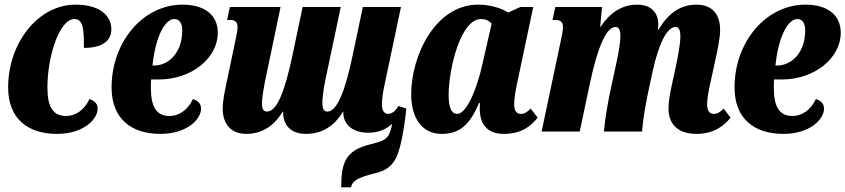

<svg xmlns="http://www.w3.org/2000/svg" viewBox="-20 -566 3637 826"><path d="M225 10C342 10 400 -55 400 -98C400 -117 391 -131 365 -140C342 -90 302 -67 265 -67C209 -67 184 -104 184 -190C184 -325 236 -484 300 -484C340 -484 341 -435 341 -360C427 -360 459 -395 459 -440C459 -499 409 -546 305 -546C143 -546 15 -380 15 -190C15 -55 100 10 225 10Z M670 10C787 10 845 -55 845 -98C845 -117 836 -131 810 -140C787 -90 747 -67 710 -67C654 -67 629 -104 629 -190C629 -202 629 -212 630 -224H662C807 -224 917 -318 917 -425C917 -501 861 -546 765 -546C595 -546 460 -385 460 -190C460 -55 545 10 670 10ZM636 -284C649 -410 690 -484 730 -484C755 -484 764 -462 764 -435C764 -342 708 -284 642 -284Z M1040 10C1103 10 1158 -21 1196 -86H1198V-83C1198 -30 1229 10 1296 10C1362 10 1416 -20 1455 -85H1457V-81C1457 -35 1492 5 1564 5C1611 5 1642 -11 1667 -33C1664 -14 1658 6 1650 18C1638 36 1621 43 1573 55C1465 81 1448 136 1448 240H1490C1496 213 1514 199 1598 178C1670 160 1689 118 1706 44C1719 -12 1727 -88 1728 -99L1694 -110C1682 -89 1666 -76 1650 -76C1632 -76 1623 -92 1623 -117C1623 -143 1629 -178 1637 -214L1705 -536H1541L1497 -327C1466 -181 1432 -86 1388 -86C1369 -86 1367 -107 1367 -126C1367 -161 1379 -219 1385 -247L1446 -536H1282L1238 -327C1207 -181 1173 -86 1129 -86C1112 -86 1107 -101 1107 -120C1107 -148 1116 -198 1127 -249L1187 -536H969L957 -480H972C995 -480 1002 -467 1002 -450C1002 -437 998 -414 991 -383L958 -226C946 -171 938 -130 938 -98C938 -38 969 10 1040 10Z M1880 10C1965 10 2004 -38 2041 -123H2045C2044 -114 2044 -106 2044 -98C2044 -31 2077 10 2147 10C2224 10 2265 -24 2293 -60L2263 -99C2249 -84 2236 -76 2220 -76C2201 -76 2192 -92 2192 -117C2192 -143 2198 -178 2206 -214L2274 -536H2219L2166 -512C2141 -529 2092 -546 2037 -546C1853 -546 1749 -327 1749 -160C1749 -64 1791 10 1880 10ZM1947 -76C1926 -76 1910 -95 1910 -157C1910 -268 1961 -484 2049 -484C2063 -484 2081 -481 2095 -464L2055 -288C2032 -184 1987 -76 1947 -76Z M2977 10C3049 10 3095 -24 3123 -60L3093 -99C3079 -84 3066 -76 3050 -76C3031 -76 3022 -92 3022 -117C3022 -143 3029 -178 3037 -214L3058 -310C3069 -359 3078 -405 3078 -438C3078 -495 3052 -546 2976 -546C2908 -546 2855 -510 2813 -438H2810C2811 -445 2812 -453 2812 -461C2812 -509 2784 -546 2721 -546C2655 -546 2603 -510 2564 -451H2562L2570 -536H2369L2357 -480H2372C2395 -480 2402 -467 2402 -450C2402 -437 2398 -415 2391 -383L2310 0H2474L2518 -208C2547 -344 2584 -450 2628 -450C2646 -450 2649 -429 2649 -410C2649 -383 2641 -337 2630 -287L2609 -190C2596 -130 2584 -65 2578 0H2742C2748 -70 2760 -130 2776 -205L2788 -260C2812 -371 2848 -450 2886 -450C2904 -450 2907 -429 2907 -410C2907 -374 2895 -316 2889 -287L2868 -190C2862 -162 2856 -129 2856 -99C2856 -43 2885 10 2977 10Z M3350 10C3467 10 3525 -55 3525 -98C3525 -117 3516 -131 3490 -140C3467 -90 3427 -67 3390 -67C3334 -67 3309 -104 3309 -190C3309 -202 3309 -212 3310 -224H3342C3487 -224 3597 -318 3597 -425C3597 -501 3541 -546 3445 -546C3275 -546 3140 -385 3140 -190C3140 -55 3225 10 3350 10ZM3316 -284C3329 -410 3370 -484 3410 -484C3435 -484 3444 -462 3444 -435C3444 -342 3388 -284 3322 -284Z"/></svg>

Font: Noto Serif ExtraCondensed Black
Style: Italic
Weight: 900
Width: 2
Italic angle: -12°
Designer: Monotype Design Team
Foundry: Monotype Imaging Inc.
Version: Version 2.014